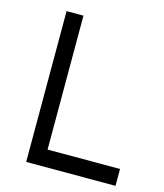

<svg xmlns="http://www.w3.org/2000/svg" viewBox="-106 -781 737 861"><g transform="rotate(15 262.5 -350.0)"><path d="M96.3 0H511V-78.3H174.7V-700H96.3Z"/></g></svg>

Font: Unageo Variable
Style: Regular
Weight: 300
Designer: Richard Sepsi
Foundry: Richard Sepsi
Version: Version 2.200